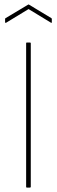

<svg xmlns="http://www.w3.org/2000/svg" viewBox="-20 -847 256 867"><path d="M101 0Q98 0 98 -3V-652Q98 -655 101 -655H115Q119 -655 119 -652V-3Q119 0 115 0ZM7 -744Q3 -743 3 -746V-761Q3 -764 5 -765L107 -826Q109 -828 111 -826L212 -765Q214 -764 214 -761V-746Q214 -743 211 -744L109 -806Z"/></svg>

Font: Sofia Sans Semi Condensed Thin
Style: Regular
Weight: 250
Version: Version 4.100